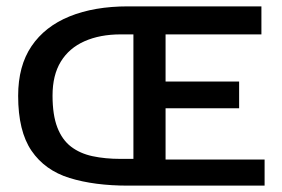

<svg xmlns="http://www.w3.org/2000/svg" viewBox="-20 -583 887 603"><path d="M382 0Q276 0 198.5 -24Q121 -48 79 -109.5Q37 -171 37 -282Q37 -376 79 -438Q121 -500 198.5 -531.5Q276 -563 382 -563Q392 -563 401 -563Q410 -563 431.5 -563Q453 -563 500 -563V0Q456 0 434.5 0Q413 0 403 0Q393 0 382 0ZM359 -84Q365 -84 364.5 -84Q364 -84 370 -84Q376 -84 399 -84V-475H359Q294 -475 245.5 -453.5Q197 -432 171 -389.5Q145 -347 145 -283Q145 -222 160 -183Q175 -144 203 -122.5Q231 -101 270.5 -92.5Q310 -84 359 -84ZM399 0V-563H801V-475H500V-327H731V-243H500V-82H811V0Z"/></svg>

Font: Darker Grotesque
Style: Bold
Weight: 700
Designer: Gabriel Lam
Foundry: TypeRant
Version: Version 1.000;gftools[0.9.28]